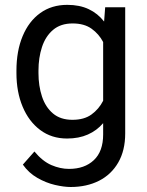

<svg xmlns="http://www.w3.org/2000/svg" viewBox="-20 -558 602 787"><path d="M47.4 -258.3V-268.6Q47.4 -349.1 72.8 -409.9Q98.1 -470.7 144.8 -504.4Q191.4 -538.1 255.9 -538.1Q306.2 -538.1 343.5 -520.5Q380.9 -502.9 406.7 -469.7L411.1 -528.3H493.2V-11.2Q493.2 58.6 464.8 107.9Q436.5 157.2 386 182.9Q335.4 208.5 269.5 208.5Q242.2 208.5 205.3 200Q168.5 191.4 133.1 171.1Q97.7 150.9 73.7 116.7L121.1 63Q154.3 103 190.7 118.7Q227.1 134.3 262.7 134.3Q326.7 134.3 364.7 98.4Q402.8 62.5 402.8 -6.8V-53.2Q377 -22.9 340.1 -6.6Q303.2 9.8 254.9 9.8Q191.4 9.8 144.8 -25.1Q98.1 -60.1 72.8 -120.6Q47.4 -181.2 47.4 -258.3ZM137.7 -268.6V-258.3Q137.7 -206.1 152.1 -162.4Q166.5 -118.7 197.3 -92.8Q228 -66.9 276.9 -66.9Q325.2 -66.9 355.2 -88.9Q385.3 -110.8 402.8 -145V-385.7Q385.7 -418.5 355.5 -440.2Q325.2 -461.9 277.8 -461.9Q228.5 -461.9 197.5 -435.5Q166.5 -409.2 152.1 -365.2Q137.7 -321.3 137.7 -268.6Z"/></svg>

Font: Vazirmatn UI
Style: Regular
Weight: 400
Designer: Saber Rastikerdar
Foundry: Saber Rastikerdar
Version: Version 33.003